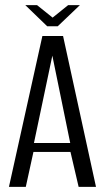

<svg xmlns="http://www.w3.org/2000/svg" viewBox="-20 -732 411 752"><path d="M15 0 146 -591H227L356 0H288L256 -137H111L81 0ZM113 -172H255L185 -514ZM165 -629 79 -712H125L186 -663L247 -712H293L206 -629Z"/></svg>

Font: Alumni Sans
Style: Regular
Weight: 400
Designer: Robert E. Leuschke
Foundry: Robert E. Leuschke
Version: Version 1.018